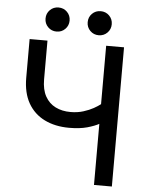

<svg xmlns="http://www.w3.org/2000/svg" viewBox="-60 -945 746 993"><g transform="rotate(5 313.5 -449.0)"><path d="M311.5 -283.2Q366.2 -283.2 405 -293.9Q443.8 -304.7 468.5 -318.6Q493.2 -332.5 504.6 -343.3Q516.1 -354 516.1 -354L476.1 -427.7Q476.1 -427.7 464.1 -418.2Q452.1 -408.7 430.4 -396.5Q408.7 -384.3 378.4 -374.8Q348.1 -365.2 311.5 -365.2Q267.6 -365.2 233.6 -382.1Q199.7 -398.9 180.4 -433.6Q161.1 -468.3 161.1 -521.5V-722.7H68.4V-521.5Q68.4 -443.4 98.6 -390.4Q128.9 -337.4 183.8 -310.3Q238.8 -283.2 311.5 -283.2ZM465.8 0H558.6V-722.7H465.8ZM359.9 -835.9Q359.9 -809.6 377.9 -791.5Q396 -773.4 422.4 -773.4Q448.7 -773.4 466.8 -791.5Q484.9 -809.6 484.9 -835.9Q484.9 -862.3 466.8 -880.4Q448.7 -898.4 422.4 -898.4Q396 -898.4 377.9 -880.4Q359.9 -862.3 359.9 -835.9ZM141.1 -835.9Q141.1 -809.6 159.2 -791.5Q177.2 -773.4 203.6 -773.4Q230 -773.4 248 -791.5Q266.1 -809.6 266.1 -835.9Q266.1 -862.3 248 -880.4Q230 -898.4 203.6 -898.4Q177.2 -898.4 159.2 -880.4Q141.1 -862.3 141.1 -835.9Z"/></g></svg>

Font: Giphurs
Style: Regular
Weight: 400
Version: Version 2.010